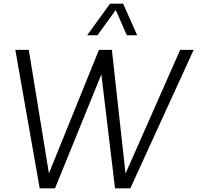

<svg xmlns="http://www.w3.org/2000/svg" viewBox="-20 -1020 1086 1040"><path d="M508 -829H452L576 -1000H647L723 -829H667L607 -966ZM1029 -750 686 0H603L529 -617L278 0H195L63 -750H136L245 -81L516 -750H586L660 -80L956 -750Z"/></svg>

Font: Oakes Grotesk Light
Style: Italic
Weight: 300
Italic angle: -8°
Designer: Samuel Oakes
Foundry: Samuel Oakes
Version: Version 1.000;PS 001.000;hotconv 1.0.88;makeotf.lib2.5.64775